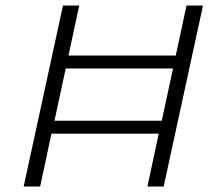

<svg xmlns="http://www.w3.org/2000/svg" viewBox="-20 -678 772 698"><path d="M658 -658H718L575 0H516L557 -192H167L126 0H66L209 -658H268L229 -476H619ZM178 -239H568L609 -429H219Z"/></svg>

Font: EauTest Semilight
Style: Italic
Weight: 300
Italic angle: -12°
Designer: Christian Thalmann (Catharsis Fonts)
Version: Version 0.001;PS 000.001;hotconv 1.0.88;makeotf.lib2.5.64775